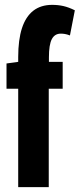

<svg xmlns="http://www.w3.org/2000/svg" viewBox="-20 -770 328 790"><path d="M54.9 0V-404.8H6.8V-508.8L54.9 -515.5V-535.3Q54.9 -606.4 70.4 -654.1Q85.9 -701.7 117 -725.9Q148.2 -750 194.6 -750Q219.3 -750 241.2 -745Q263 -740 287.9 -727.6L267.8 -624.2Q255.4 -628.9 246.8 -630.2Q238.2 -631.6 230.3 -631.6Q205 -631.6 193.2 -608.9Q181.3 -586.3 181.3 -533.9V-515.5H237.9V-404.8H180.6V0Z"/></svg>

Font: Georama ExtraCondensed Thin
Style: Regular
Weight: 100
Width: 2
Designer: Jean-Baptiste Levee
Foundry: Production Type
Version: Version 1.001